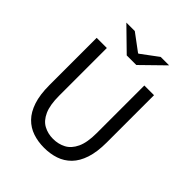

<svg xmlns="http://www.w3.org/2000/svg" viewBox="-235 -972 1116 1116"><g transform="rotate(45 322.5 -414.5)"><path d="M322.6 12Q272.2 12 229.4 -2.5Q186.6 -16.9 154.7 -49.4Q122.7 -81.9 104.8 -135.8Q87 -189.6 87 -267.5V-656.3H170.5V-265Q170.5 -187.5 190.7 -143.1Q210.8 -98.6 245.5 -80.1Q280.1 -61.5 322.6 -61.5Q366.1 -61.5 401.4 -80.1Q436.7 -98.6 457.7 -143.1Q478.7 -187.5 478.7 -265V-656.3H558.4V-267.5Q558.4 -189.6 540.6 -135.8Q522.8 -81.9 490.7 -49.4Q458.6 -16.9 415.8 -2.5Q373 12 322.6 12ZM282.7 -707.6 146.3 -841H215.7L320.1 -763.3H324.1L428.5 -841H497.9L361.5 -707.6Z"/></g></svg>

Font: Source Sans 3
Style: Regular
Weight: 200
Designer: Paul D. Hunt
Foundry: Adobe
Version: Version 3.046;hotconv 1.0.118;makeotfexe 2.5.65603